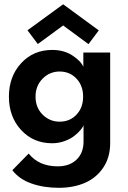

<svg xmlns="http://www.w3.org/2000/svg" viewBox="-20 -655 594 894"><path d="M156 -450 108 -514 274 -635 440 -513.5 392 -449.5 274 -536.5ZM254 219.5Q183 219.5 126 199.2Q69 179 37.5 137.5L113.5 60Q161 119.5 248.5 119.5Q304 119.5 336.5 88.2Q369 57 369 4V-72Q365.5 -62 354.2 -48.8Q343 -35.5 325 -21.5Q307 -7.5 279.8 2.2Q252.5 12 223 12Q135 12 78.2 -49.8Q21.5 -111.5 21.5 -205Q21.5 -299 78.5 -360.8Q135.5 -422.5 223 -422.5Q278 -422.5 317.5 -396.5Q357 -370.5 368 -344V-410.5H493V11.5Q493 77.5 460.8 125.5Q428.5 173.5 375.2 196.5Q322 219.5 254 219.5ZM145.5 -205Q145.5 -154 178.5 -121.2Q211.5 -88.5 257.5 -88.5Q305.5 -88.5 336.2 -121.2Q367 -154 367 -205Q367 -256 336 -289Q305 -322 257.5 -322Q211.5 -322 178.5 -288.8Q145.5 -255.5 145.5 -205Z"/></svg>

Font: League Spartan SemiBold
Style: Regular
Weight: 600
Foundry: The League of Moveable Type
Version: Version 2.002